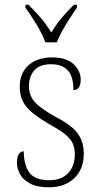

<svg xmlns="http://www.w3.org/2000/svg" viewBox="-20 -786 422 816"><path d="M188 10Q138 10 108 -6Q78 -22 65 -46Q52 -70 52 -94Q52 -120 60.5 -131.5Q69 -143 81 -143Q81 -86 104.5 -53Q128 -20 189 -20Q242 -20 270 -50.5Q298 -81 298 -130Q298 -154 290.5 -173Q283 -192 262.5 -210.5Q242 -229 202 -251Q151 -280 121 -304Q91 -328 77.5 -354.5Q64 -381 64 -418Q64 -475 101 -508.5Q138 -542 201 -542Q263 -542 293 -513Q323 -484 323 -448Q323 -403 292 -403Q292 -461 268 -487Q244 -513 197 -513Q148 -513 125.5 -486.5Q103 -460 103 -421Q103 -377 131.5 -348.5Q160 -320 217 -289Q288 -252 312 -216.5Q336 -181 336 -133Q336 -67 295.5 -28.5Q255 10 188 10ZM173 -606Q165 -629 150.5 -655.5Q136 -682 119 -708Q102 -734 88 -753V-766H101Q133 -734 155 -708Q177 -682 198 -648Q219 -682 240.5 -708Q262 -734 294 -766H307V-753Q293 -734 276.5 -708Q260 -682 245 -655.5Q230 -629 222 -606Z"/></svg>

Font: Noto Serif Khmer SemiCondensed ExtraLight
Style: Regular
Weight: 200
Width: 4
Designer: Danh Hong and the Monotype Design Team
Foundry: Monotype Imaging Inc.
Version: Version 2.004; ttfautohint (v1.8.4.7-5d5b)